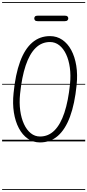

<svg xmlns="http://www.w3.org/2000/svg" viewBox="-25 -1349 833 1832"><path d="M356 10Q291.5 10 240.2 -25.8Q189 -61.5 155 -125.8Q121 -190 107.5 -275.5Q94 -361 104.5 -460.5Q122 -640 166.8 -761Q211.5 -882 283 -943.2Q354.5 -1004.5 452 -1004.5Q517.5 -1004.5 569.2 -969.2Q621 -934 655 -870.8Q689 -807.5 702.8 -722.2Q716.5 -637 706 -537Q688 -357.5 643 -235.8Q598 -114 526.5 -52Q455 10 356 10ZM166.5 -452.5Q158 -368 168 -294.5Q178 -221 203.8 -165.2Q229.5 -109.5 268.5 -78Q307.5 -46.5 357 -46.5Q436.5 -46.5 494.5 -104.2Q552.5 -162 589.5 -273.8Q626.5 -385.5 643 -546.5Q651.5 -630.5 641.5 -703.2Q631.5 -776 605.8 -831Q580 -886 540.8 -917Q501.5 -948 452 -948Q372.5 -948 314.8 -891.2Q257 -834.5 220 -724Q183 -613.5 166.5 -452.5ZM356 10Q291.5 10 240.2 -25.8Q189 -61.5 155 -125.8Q121 -190 107.5 -275.5Q94 -361 104.5 -460.5Q122 -640 166.8 -761Q211.5 -882 283 -943.2Q354.5 -1004.5 452 -1004.5Q517.5 -1004.5 569.2 -969.2Q621 -934 655 -870.8Q689 -807.5 702.8 -722.2Q716.5 -637 706 -537Q688 -357.5 643 -235.8Q598 -114 526.5 -52Q455 10 356 10ZM166.5 -452.5Q158 -368 168 -294.5Q178 -221 203.8 -165.2Q229.5 -109.5 268.5 -78Q307.5 -46.5 357 -46.5Q436.5 -46.5 494.5 -104.2Q552.5 -162 589.5 -273.8Q626.5 -385.5 643 -546.5Q651.5 -630.5 641.5 -703.2Q631.5 -776 605.8 -831Q580 -886 540.8 -917Q501.5 -948 452 -948Q372.5 -948 314.8 -891.2Q257 -834.5 220 -724Q183 -613.5 166.5 -452.5ZM335 -1147Q316.5 -1147 309.2 -1154.8Q302 -1162.5 302 -1173.5Q302 -1184.5 309.2 -1192Q316.5 -1199.5 335 -1199.5H593.5Q611.5 -1199.5 619 -1192Q626.5 -1184.5 626.5 -1173.5Q626.5 -1163 618.8 -1155Q611 -1147 593.5 -1147ZM-5 455H788V463H-5ZM-5 -16H788V0H-5ZM-5 -549H788V-541H-5ZM-5 -1329H788V-1321H-5Z"/></svg>

Font: Edu SA Dotted Guide
Style: Regular
Weight: 400
Designer: Tina and Corey Anderson, Eben Sorkin, Mirko Velimirovic
Foundry: Google for Education
Version: Version 2.000